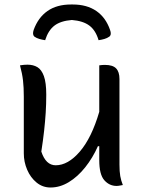

<svg xmlns="http://www.w3.org/2000/svg" viewBox="-20 -824 640 855"><path d="M300 -735Q250 -731 222.5 -710Q195 -689 181 -645Q168 -647 155.5 -650.5Q143 -654 133 -661Q123 -670 130 -691Q150 -746 191.5 -775Q233 -804 296 -804H304Q367 -804 409 -775Q451 -746 470 -691Q478 -670 467 -661Q457 -654 445 -650.5Q433 -647 419 -645Q406 -689 378 -710Q350 -731 300 -735ZM102 -536Q128 -536 146.5 -525Q165 -514 175.5 -485Q186 -456 186 -403Q186 -360 183.5 -321.5Q181 -283 176.5 -242Q172 -201 164 -149Q184 -88 228 -88Q283 -88 335.5 -149Q388 -210 422 -326V-533Q429 -534 434.5 -534.5Q440 -535 447 -535Q482 -535 497 -519.5Q512 -504 512 -472V-91Q512 -60 515.5 -40Q519 -20 527 0Q520 1 513 2.5Q506 4 499 4Q467 4 444.5 -21.5Q422 -47 422 -111V-173H416Q393 -121 359.5 -79Q326 -37 286.5 -13Q247 11 205 11Q170 11 143 -11Q116 -33 101 -68Q86 -103 86 -141V-394Q86 -435 82.5 -465.5Q79 -496 69 -533Q87 -536 102 -536Z"/></svg>

Font: Recursive Sn Csl St
Style: Regular
Weight: 400
Version: Version 1.079;hotconv 1.0.112;makeotfexe 2.5.65598; ttfautoh